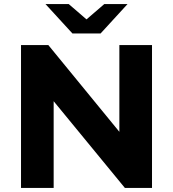

<svg xmlns="http://www.w3.org/2000/svg" viewBox="-20 -921 848 941"><path d="M473 -757 605 -901H491L404 -826L317 -901H203L335 -757ZM565 -700V-275L217 -700H83V0H243V-425L592 0H725V-700Z"/></svg>

Font: Montserrat Lite
Style: Bold
Weight: 700
Designer: Julieta Ulanovsky
Foundry: Julieta Ulanovsky
Version: Version 7.200;PS 007.200;hotconv 1.0.88;makeotf.lib2.5.64775